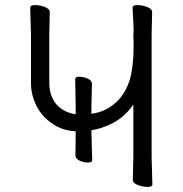

<svg xmlns="http://www.w3.org/2000/svg" viewBox="-20 -728 719 756"><path d="M340 -215V-204L343 -98Q343 -88 326.5 -88Q310 -88 293.5 -95.5Q277 -103 277 -116L278 -205V-211Q225 -214 188 -240Q145 -268 123.5 -311.5Q102 -355 102 -400V-592L99 -698Q99 -708 118 -708Q137 -708 156.5 -700.5Q176 -693 176 -680L174 -592V-404Q174 -343 209 -310Q237 -284 278 -278V-310L276 -416Q276 -426 292 -426Q308 -426 325 -418.5Q342 -411 342 -398L340 -309V-280Q370 -284 395 -296Q466 -332 491 -414Q506 -467 506 -542V-566Q506 -579 505 -592Q506 -599 506 -606V-619L502 -698Q502 -708 521 -708Q540 -708 559.5 -700.5Q579 -693 579 -680L577 -592V-109L580 -2Q580 8 561 8Q542 8 522.5 0.5Q503 -7 503 -20L505 -109V-316Q467 -262 411 -237Q376 -221 340 -215Z"/></svg>

Font: QiushuiShotai
Style: Regular
Weight: 600
Designer: Fontworks Inc.
Foundry: Fontworks Inc.
Version: Version 1.250